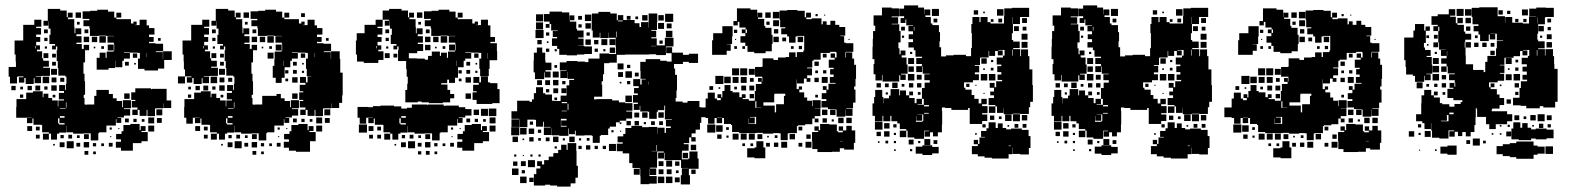

<svg xmlns="http://www.w3.org/2000/svg" viewBox="-20 -557 5831 711"><path d="M100 -101H80V-121H97V-122H80V-121H40V-161H41V-190H77V-214H102V-219H138V-197H141V-210H159V-194H173V-185H194V-163H196V-185H217V-189H198V-213H217V-220H199V-242H221V-224H224V-247H245H226V-273H222V-277H196V-305H194V-331H190V-371H192V-385H187V-374H173V-388H184V-394H163V-428H184H167V-451H160V-478H159V-462H141V-480H157V-524H203V-518H227V-493H231V-510H249V-492H232V-486H255V-457H256V-434H259V-452H281V-430H263V-423H282V-399H263V-394H283V-376H290V-391H310V-371H295V-326H289V-310V-284H293V-256H295V-206H290V-194H293V-170H299V-168H301V-170H329V-202H337V-224H383V-209H398V-193H412V-183H432V-160H435V-186H465V-156H439V-153H462V-129H439V-122H415V-120H429V-102H411V-116H409V-92H379H374V-67H347V-64H344V-37H316V-63H289V-62H251V-67H226V-90H225V-66H199V-62H161V-67H136V-94H133V-95H104V-118H100ZM382 -299H338V-343H349V-362H371V-343H375V-366H401V-370H403V-393H402V-399H378V-423H402V-424H373V-425H347V-424H313V-452H311V-460H289V-482H311V-487H286V-515H314V-517H340V-521H380V-514H403V-492H411V-510H429V-492H411V-486H435V-470V-486H465V-470H474V-477H486V-465H479V-464H497V-484H523V-463H532V-453H552V-429H532V-420H549V-402H532V-397H556V-395H584V-367H557V-364H583V-339H584V-367H616V-335H588V-303H565V-296H515V-302H491V-340H498V-361H490V-362H461V-364H439V-362H461V-340H439V-332H433V-308H407V-332H406V-305H382ZM280 -491H260V-511H280ZM43 -248H17V-273H12V-309H39V-329H38V-355H34V-407H66V-417V-465H107V-484H133V-458H114V-453H132V-429H114V-420H129V-402H114V-389H128V-373H117V-367H136V-341H140V-332H161V-310H140V-306H165V-276H136V-275H113V-273H132V-249H108V-268H105V-246H75V-268H70V-251H50V-271H67V-274H48V-273H43ZM275 -466H265V-476H275ZM307 -434H293V-448H307ZM157 -434H143V-448H157ZM372 -399H348V-423H372ZM340 -401H320V-421H340ZM310 -401H290V-421H310ZM156 -405H144V-417H156ZM575 -406H565V-416H575ZM401 -370H379V-392H401ZM112 -378V-387H110V-378ZM365 -376H355V-386H365ZM154 -377H146V-385H154ZM333 -378H327V-384H333ZM523 -346V-361H522V-346ZM159 -342H141V-360H159ZM488 -343H472V-359H488ZM187 -344H173V-358H187ZM457 -314H443V-328H457ZM187 -314H173V-328H187ZM483 -318H477V-324H483ZM191 -280H169V-302H191ZM162 -249H138V-273H162ZM189 -252H171V-270H189ZM218 -254H203V-269H218ZM190 -221H170V-241H190ZM129 -222H111V-240H129ZM38 -223H22V-239H38ZM98 -223H82V-239H98ZM156 -225H144V-237H156ZM65 -226H55V-236H65ZM490 -131H470V-151H489V-159H468V-183H481V-187H466V-215H481V-230H539V-227H543V-228H597V-185H614V-157H586V-174H585V-156H556V-155H554V-127H526V-150H523V-128H497V-150H490ZM460 -191H440V-211H460ZM66 -195H54V-207H66ZM185 -196H175V-206H185ZM226 -158V-178H224V-158ZM202 -155H223V-157H202ZM581 -130H559V-152H581ZM202 -121H219V-127H202ZM551 -100H529V-122H551ZM579 -102H561V-120H579ZM199 -100V-96H219V-101H200V-119H195V-100ZM457 -104H443V-118H457ZM486 -105H474V-117H486ZM515 -106H505V-116H515ZM472 1H428V-10H409V-32H428V-41H410V-61H430V-43V-71H437V-94H463V-75V-98H497V-75H501V-90H519V-72H504V-68H527V-34H504V-27H472ZM551 -70H529V-92H551ZM99 -72H81V-90H99ZM127 -74H113V-88H127ZM394 -77H386V-85H394ZM422 -79H418V-83H422ZM191 -40H169V-62H191ZM161 -40H139V-62H161ZM309 -42H291V-60H309ZM247 -44H233V-58H247ZM127 -44H113V-58H127ZM216 -45H204V-57H216ZM275 -46H265V-56H275ZM392 -49H388V-53H392ZM253 -8H227V-34H253ZM310 -11H290V-31H310ZM219 -12H201V-30H219ZM277 -14H263V-28H277ZM397 -14H383V-28H397ZM336 -15H324V-27H336ZM365 -16H355V-26H365ZM183 -18H177V-24H183ZM307 16H293V2H307ZM335 14H325V4H335Z M694 -99H670V-121H662V-161H663V-190H699V-214H724V-219H760V-197H763V-210H781V-194H795V-185H816V-163H818V-185H839V-189H820V-213H839V-220H821V-242H843V-224H846V-247H867H848V-273H844V-277H818V-305H816V-331H812V-371H814V-385H809V-374H795V-388H806V-394H785V-428H806H789V-451H782V-478H781V-462H763V-480H779V-524H825V-518H849V-493H853V-510H871V-492H854V-486H877V-457H878V-434H881V-452H903V-430H885V-423H904V-399H885V-394H905V-376H912V-391H932V-371H917V-326H911V-310V-284H915V-256H917V-206H912V-194H915V-170H921V-168H923V-170H951V-202H1004V-209H1020V-193H1034V-183H1054V-160H1057V-186H1087V-156H1061V-153H1084V-129H1061V-122H1037V-120H1051V-102H1033V-116H1031V-92H1001H996V-67H969V-64H966V-37H938V-63H911V-62H873V-67H848V-90H847V-66H821V-62H783V-67H758V-94H755V-95H726V-118H722V-101H702V-121H719V-122H702V-121H694ZM1023 -250H1001V-269H990V-313H996V-337H997V-366H1023V-370H1025V-393H1024V-399H1000V-423H1024V-424H995V-425H969V-424H935V-452H933V-460H911V-482H933V-487H908V-515H936V-517H962V-521H1002V-514H1025V-492H1033V-510H1051V-492H1033V-486H1057V-470V-486H1087V-470H1096V-477H1108V-465H1101V-464H1119V-484H1145V-463H1154V-453H1174V-429H1154V-420H1171V-402H1154V-397H1178V-395H1206V-367H1179V-364H1205V-339H1206V-367H1238V-339H1240V-309V-288H1249V-234V-204H1247V-176H1236V-157H1208V-174H1207V-156H1178V-155H1176V-127H1148V-150H1145V-128H1119V-150H1112V-131H1092V-151H1111V-159H1090V-183H1103V-187H1088V-215H1103V-219H1090V-243H1111V-250H1091V-272H1113V-252H1119V-274H1133V-275H1116V-302H1113V-340H1120V-361H1112V-362H1083V-364H1061V-362H1083V-340H1061V-332H1055V-308H1034V-269H1023ZM902 -491H882V-511H902ZM1109 -494H1095V-508H1109ZM692 -251H672V-271H689V-274H665V-300H661V-329H660V-355H656V-407H688V-417V-465H729V-484H755V-458H736V-453H754V-429H736V-420H751V-402H736V-389H750V-373H739V-367H758V-341H762V-332H783V-310H762V-306H787V-276H758V-275H735V-273H754V-249H730V-268H727V-246H697V-268H692ZM897 -466H887V-476H897ZM929 -434H915V-448H929ZM779 -434H765V-448H779ZM994 -399H970V-423H994ZM962 -401H942V-421H962ZM932 -401H912V-421H932ZM778 -405H766V-417H778ZM1197 -406H1187V-416H1197ZM1023 -370H1001V-392H1023ZM734 -378V-387H732V-378ZM987 -376H977V-386H987ZM776 -377H768V-385H776ZM955 -378H949V-384H955ZM993 -340H971V-362H993ZM1145 -346V-361H1144V-346ZM781 -342H763V-360H781ZM1110 -343H1094V-359H1110ZM809 -344H795V-358H809ZM1029 -313V-332H1028V-313ZM1079 -314H1065V-328H1079ZM809 -314H795V-328H809ZM1105 -318H1099V-324H1105ZM813 -280H791V-302H813ZM1079 -284H1065V-298H1079ZM1048 -285H1036V-297H1048ZM1106 -287H1098V-295H1106ZM665 -248H639V-274H665ZM784 -249H760V-273H784ZM1082 -251H1062V-271H1082ZM811 -252H793V-270H811ZM840 -254H825V-269H840ZM1047 -256H1037V-266H1047ZM812 -221H792V-241H812ZM751 -222H733V-240H751ZM720 -223H704V-239H720ZM778 -225H766V-237H778ZM687 -226H677V-236H687ZM1082 -191H1062V-211H1082ZM688 -195H676V-207H688ZM807 -196H797V-206H807ZM848 -158V-178H846V-158ZM824 -155H845V-157H824ZM1203 -130H1181V-152H1203ZM824 -121H841V-127H824ZM1173 -100H1151V-122H1173ZM1201 -102H1183V-120H1201ZM821 -100V-96H841V-101H822V-119H817V-100ZM1079 -104H1065V-118H1079ZM1108 -105H1096V-117H1108ZM1137 -106H1127V-116H1137ZM1128 5H1076V1H1050V-10H1031V-32H1050V-41H1032V-61H1052V-43V-71H1059V-94H1085V-75V-98H1119V-75H1123V-90H1141V-72H1126V-68H1149V-34H1128ZM1173 -70H1151V-92H1173ZM721 -72H703V-90H721ZM749 -74H735V-88H749ZM1016 -77H1008V-85H1016ZM1044 -79H1040V-83H1044ZM813 -40H791V-62H813ZM783 -40H761V-62H783ZM931 -42H913V-60H931ZM869 -44H855V-58H869ZM749 -44H735V-58H749ZM838 -45H826V-57H838ZM897 -46H887V-56H897ZM1014 -49H1010V-53H1014ZM875 -8H849V-34H875ZM932 -11H912V-31H932ZM841 -12H823V-30H841ZM899 -14H885V-28H899ZM1019 -14H1005V-28H1019ZM958 -15H946V-27H958ZM987 -16H977V-26H987ZM805 -18H799V-24H805ZM929 16H915V2H929ZM957 14H947V4H957Z M1527 -178H1481V-224H1488V-247H1509H1490V-273H1486V-301H1484V-331H1454V-371H1456V-385H1451V-374H1437V-388H1448V-394H1427V-428H1448H1431V-451H1424V-478H1423V-462H1405V-480H1421V-484H1397V-458H1378V-453H1396V-429H1378V-420H1393V-402H1378V-389H1392V-373H1381V-367H1400V-335H1381V-324H1327V-329H1302V-355H1298V-407H1301V-434H1330V-465H1371V-484H1397V-518H1421V-524H1467V-518H1491V-493H1495V-510H1513V-492H1496V-486H1519V-457H1520V-434H1523V-452H1545V-430H1527V-423H1546V-399H1527V-394H1547V-368H1525V-360H1494V-341H1524V-340H1553V-336H1565V-350H1579V-366H1609V-350H1613V-362H1635V-343H1639V-366H1665V-370H1667V-393H1666V-399H1642V-423H1666V-424H1637V-425H1611V-424H1577V-452H1575V-460H1553V-482H1575V-487H1550V-515H1578V-517H1604V-521H1644V-514H1667V-492H1675V-510H1693V-492H1675V-486H1699V-470V-486H1729V-470H1738V-477H1750V-465H1743V-464H1761V-484H1787V-463H1796V-433V-420H1813V-402H1796V-397H1820V-368H1821V-334H1793V-302H1790V-275H1758V-302H1755V-340H1762V-361H1754V-362H1725V-364H1703V-362H1725V-340H1703V-332H1697V-308H1676V-269H1665V-250H1643V-262H1636V-249H1614V-244H1637V-224H1647V-209H1662V-193H1647V-178H1620V-175H1568V-178H1541V-181H1527ZM1544 -491H1524V-511H1544ZM1539 -466H1529V-476H1539ZM1571 -434H1557V-448H1571ZM1421 -434H1407V-448H1421ZM1636 -399H1612V-423H1636ZM1604 -401H1584V-421H1604ZM1574 -401H1554V-421H1574ZM1420 -405H1408V-417H1420ZM1665 -370H1643V-392H1665ZM1574 -371H1554V-391H1574ZM1376 -378V-387H1374V-378ZM1629 -376H1619V-386H1629ZM1418 -377H1410V-385H1418ZM1597 -378H1591V-384H1597ZM1787 -340V-361H1786V-340ZM1423 -342H1405V-360H1423ZM1752 -343H1736V-359H1752ZM1451 -344H1437V-358H1451ZM1671 -313V-332H1670V-313ZM1721 -314H1707V-328H1721ZM1747 -318H1741V-324H1747ZM1721 -284H1707V-298H1721ZM1690 -285H1678V-297H1690ZM1748 -287H1740V-295H1748ZM1803 -172H1745V-187H1730V-215H1745V-219H1732V-243H1753V-250H1733V-272H1755V-252H1761V-274H1787V-252H1795V-249H1822V-227H1830V-175H1803ZM1724 -251H1704V-271H1724ZM1689 -256H1679V-266H1689ZM1724 -191H1704V-211H1724ZM1336 -99H1312V-121H1304V-161H1344V-160H1361V-164H1389V-166H1439V-163H1466V-155H1487V-158H1505V-170H1563V-168H1565V-170H1623V-165H1629V-166H1679V-160H1703V-153H1726V-129H1703V-122H1679V-120H1693V-102H1675V-116H1673V-92H1643H1638V-67H1611V-64H1608V-37H1580V-63H1553V-62H1515V-67H1490V-90H1489V-66H1463V-62H1425V-67H1400V-94H1397V-95H1368V-118H1364V-101H1344V-121H1361V-122H1344V-121H1336ZM1818 -127H1790V-155H1818ZM1787 -128H1761V-154H1787ZM1754 -131H1734V-151H1754ZM1466 -121H1483V-127H1466ZM1815 -100H1793V-122H1815ZM1463 -100V-96H1483V-101H1464V-119H1459V-100ZM1721 -104H1707V-118H1721ZM1750 -105H1738V-117H1750ZM1779 -106H1769V-116H1779ZM1736 1H1692V-10H1673V-32H1692V-41H1674V-61H1694V-43V-71H1701V-94H1727V-75V-98H1761V-75H1765V-90H1783V-72H1768V-68H1791V-34H1768V-27H1736ZM1339 -66H1309V-96H1339ZM1815 -70H1793V-92H1815ZM1363 -72H1345V-90H1363ZM1391 -74H1377V-88H1391ZM1658 -77H1650V-85H1658ZM1686 -79H1682V-83H1686ZM1455 -40H1433V-62H1455ZM1425 -40H1403V-62H1425ZM1573 -42H1555V-60H1573ZM1511 -44H1497V-58H1511ZM1391 -44H1377V-58H1391ZM1361 -44H1347V-58H1361ZM1480 -45H1468V-57H1480ZM1539 -46H1529V-56H1539ZM1656 -49H1652V-53H1656ZM1517 -8H1491V-34H1517ZM1574 -11H1554V-31H1574ZM1483 -12H1465V-30H1483ZM1541 -14H1527V-28H1541ZM1661 -14H1647V-28H1661ZM1600 -15H1588V-27H1600ZM1629 -16H1619V-26H1629ZM1447 -18H1441V-24H1447ZM1571 16H1557V2H1571ZM1540 15H1528V3H1540ZM1599 14H1589V4H1599Z M2117 -352H2079V-354H2051V-376H2043V-387H2024V-415H2043V-420H2027V-442H2045V-444H2021V-468H2015V-454H2001V-468H2015V-477H1994V-505H2015V-514H2061V-511H2088V-483H2089V-500H2107V-482H2090V-477H2114V-450H2117V-444H2141V-418H2121V-414H2141V-388H2121V-387H2144V-385H2172V-357H2144V-355H2117ZM1902 -87H1874V-115H1902V-117H1874V-145H1895V-184H1941V-180H1950V-189H1957V-212H1965V-234H1991V-212H1999V-207H2024V-184H2031V-183H2056V-203H2078V-241H2088V-261H2106V-265H2082V-291H2081V-268H2055V-294H2078V-296H2053V-326H2078V-331H2118V-329H2146V-327H2159V-340H2200V-359H2236V-357H2261V-383H2260V-417H2234V-436H2233V-416H2203V-436H2201V-418H2175V-444H2193H2171V-478H2172V-507H2196V-513H2240V-507H2264V-482H2268V-501H2288V-483H2330V-471H2348V-457H2354V-475H2382V-455H2383V-475H2382V-507H2414V-475H2413V-446H2392V-443H2410V-419H2392V-415H2412V-389H2442V-417H2474V-385H2446V-353H2410V-356H2384V-355H2352H2324H2295V-354H2264V-325H2236V-323H2217V-282H2213V-256H2208V-243H2210V-199H2180V-189H2189V-190H2247V-185H2272V-178H2295V-175H2322V-147H2299V-144H2321V-118H2299V-110H2275V-104H2261V-88H2238V-81H2232V-57H2205V-54H2201V-28H2175V-54H2171V-56H2144V-55H2112V-73H2109V-60H2087V-81H2085V-54H2051V-56H2023V-82H2022V-57H1994V-85H2019V-87H1994V-106H1991V-88H1965V-113H1960V-114H1933V-86H1903V-115H1902ZM2473 -476H2443V-506H2473ZM1991 -478H1965V-504H1991ZM2170 -479H2146V-503H2170ZM2438 -481H2418V-501H2438ZM2378 -481H2358V-501H2378ZM2135 -484H2121V-498H2135ZM2315 -484H2301V-498H2315ZM2343 -486H2333V-496H2343ZM2269 -478H2286V-481H2269ZM1991 -448H1965V-474H1991ZM2439 -450H2417V-472H2439ZM2168 -451H2148V-471H2168ZM2467 -452H2449V-470H2467ZM2134 -455H2122V-467H2134ZM1993 -416H1963V-446H1993ZM2470 -419H2446V-443H2470ZM2264 -419V-440H2262V-419ZM2014 -425H2002V-437H2014ZM2164 -425H2152V-437H2164ZM2259 -390H2237V-412H2259ZM2229 -390H2207V-412H2229ZM2168 -391H2148V-411H2168ZM1986 -393H1970V-409H1986ZM2196 -393H2180V-409H2196ZM2434 -395H2422V-407H2434ZM2011 -398H2005V-404H2011ZM2391 -386H2410V-387H2391ZM2349 90H2327V68H2349V65H2322V47H2310V11H2286V3H2264V-25H2286V-30H2267V-52H2288V-61H2296V-83H2318V-91H2358V-86H2382V-87H2414V-62H2415V-84H2441V-65H2446V-83H2464V-89H2446V-113H2468V-115H2442V-147H2443V-166H2440V-149H2416V-165V-143H2412V-117H2384V-143H2380V-144H2351V-165H2349V-150H2327V-172H2342V-177H2324V-205H2342V-211H2328V-231H2345V-238H2325V-264H2351V-244H2356V-263H2371V-265H2352V-294H2351V-328H2371V-338H2425V-332H2449V-329H2467V-360H2447V-382H2469V-362H2509V-354H2531V-328H2509V-320H2476V-303H2480V-280H2487V-222H2485V-194H2482V-181H2508V-177H2526V-183H2570V-160H2577V-102H2572V-77H2556V-63H2541V-49H2556V-33H2540V-48H2532V-27H2512V-23H2530V1H2506V-17V7H2505V33H2529V30H2533V4H2563V30H2567V68H2531V92H2535V126H2501V92H2505V66H2529V65H2502V36H2475H2441V9H2439V30H2417V8H2438V4H2414V35H2413V64H2387V67H2410V91H2386V68H2385V95H2412V123H2384V125H2352V96H2351V68H2349ZM1995 -264H1961V-289H1956V-333H1957V-362H1968V-381H1988V-362H1999V-333H2000V-325H2022V-297H2000V-292H2019V-270H1997V-289H1995ZM2258 -361H2238V-381H2258ZM2194 -365H2182V-377H2194ZM2014 -365H2002V-377H2014ZM2222 -367H2214V-375H2222ZM2042 -367H2034V-375H2042ZM2565 -324H2531V-358H2565ZM2289 -300H2267V-322H2289ZM2314 -305H2302V-317H2314ZM2043 -306H2033V-316H2043ZM2320 -269H2296V-293H2320ZM2049 -270H2027V-292H2049ZM2287 -272H2269V-290H2287ZM2345 -274H2331V-288H2345ZM2048 -241H2028V-261H2048ZM2017 -242H1999V-260H2017ZM1987 -242H1969V-260H1987ZM2314 -245H2302V-257H2314ZM2074 -245H2062V-257H2074ZM2381 -244V-254H2380V-244ZM2281 -248H2275V-254H2281ZM2077 -212H2059V-230H2077ZM2047 -212H2029V-230H2047ZM2014 -215H2002V-227H2014ZM2320 -179H2296V-203H2320ZM2043 -186H2033V-196H2043ZM2060 -175H2080V-179H2060ZM2085 -150V-173H2082V-150ZM2060 -145H2079V-147H2060ZM2438 -121H2418V-141H2438ZM2378 -121H2358V-141H2378ZM2347 -122H2329V-140H2347ZM2057 -88H2078V-117H2057ZM2078 -91H2058V-111H2078ZM2346 -93H2330V-109H2346ZM2316 -93H2300V-109H2316ZM2405 -94H2391V-108H2405ZM2435 -94H2421V-108H2435ZM1954 -95H1942V-107H1954ZM2372 -97H2364V-105H2372ZM2281 -98H2275V-104H2281ZM1903 -56H1873V-86H1903ZM1930 -59H1906V-83H1930ZM1958 -61H1938V-81H1958ZM1984 -65H1972V-77H1984ZM2252 -67H2244V-75H2252ZM2280 -69H2276V-73H2280ZM2108 -31H2088V-51H2108ZM2048 -31H2028V-51H2048ZM1898 -31H1878V-51H1898ZM1956 -33H1940V-49H1956ZM2015 -34H2001V-48H2015ZM2163 -36H2153V-46H2163ZM1983 -36H1973V-46H1983ZM2132 -37H2124V-45H2132ZM2072 -37H2064V-45H2072ZM1921 -38H1915V-44H1921ZM1999 130H1957V88H1966V67H1981V58H1969V40H1987V52H1995V36H2012V23H2029V10H2047V-2H2058V-21H2078V-2H2082V-27H2114V2H2115V36V57H2120V101H2111V122H2093V134H2043V130H2017V127H1999ZM2393 -24H2407H2393ZM2261 2H2235V-24H2261ZM2558 -1H2538V-21H2558ZM2411 2H2393V3H2413V-20H2411ZM2166 -3H2150V-19H2166ZM2194 -5H2182V-17H2194ZM2224 -5H2212V-17H2224ZM2134 -5H2122V-17H2134ZM2042 -7H2034V-15H2042ZM2528 29H2508V9H2528ZM1952 23H1944V15H1952ZM1982 23H1974V15H1982ZM1892 23H1884V15H1892ZM1920 21H1916V17H1920ZM1961 62H1935V36H1961ZM2469 60H2447V38H2469ZM1927 58H1909V40H1927ZM2437 58H2419V40H2437ZM1896 57H1880V41H1896ZM2496 57H2480V41H2496ZM1900 91H1876V67H1900ZM2467 88H2449V70H2467ZM2437 88H2419V70H2437ZM2556 87H2540V71H2556ZM1924 85H1912V73H1924ZM2493 84H2483V74H2493ZM2440 121H2416V97H2440ZM1930 121H1906V97H1930ZM2470 121H2446V97H2470ZM2497 118H2479V100H2497ZM1956 117H1940V101H1956Z M2815 -360H2773V-365H2748V-387H2740V-399H2722V-423H2740V-434H2727V-448H2741V-455H2718V-476H2712V-463H2696V-479H2709V-526H2759V-521H2784V-494H2785V-510H2803V-492H2787V-487H2810V-461H2814V-454H2837V-428H2817H2841V-394H2838V-367H2815ZM2626 -99H2602V-120H2593V-123H2566V-159H2593V-162V-192H2601V-214H2627V-192H2635V-186H2649V-194H2637V-208H2651V-196H2655V-220H2693V-215H2718V-197H2727V-208H2741V-194H2730V-190H2753V-184H2775V-220H2779V-246H2800V-254H2787V-268H2801V-255H2803V-273H2776V-309H2803V-312H2804V-341H2844V-335H2861V-344H2889V-346H2902V-363H2926V-346H2931V-364H2955V-370H2958V-395V-424H2933V-422H2926V-399H2902V-422H2895V-430H2873V-452H2888V-456H2869V-484H2867V-518H2895V-520H2933V-517H2960V-493H2965V-510H2983V-492H2966V-486H2986V-489H3022V-467H3027V-478H3041V-465H3055V-480H3073V-465H3088V-457H3110V-425H3092V-423H3106V-399H3092H3112V-397H3140V-365H3112V-363H3110V-344H3112V-363H3136V-340H3143V-317H3150V-265H3148V-237H3143V-225H3148V-177H3139V-156H3114V-154H3137V-128H3111V-151H3110V-125H3078V-151H3074V-131H3054V-151H3074V-153H3046V-159H3022V-183H3040V-190H3023V-212H3040V-224H3027V-238H3041V-225H3048V-247H3074V-250H3053V-272H3067V-281H3054V-301H3067V-306H3049V-336H3071V-343H3056V-359H3072V-344H3078V-363H3076V-365H3054V-361H3019V-336H2993V-332H2988V-307H2969V-304H2987V-278H2969V-268H2981V-254H2967V-266H2957V-248H2931V-263H2930V-245V-227H2938V-237H2950V-225H2940V-215H2958V-196H2969V-184H2987V-164H2989V-186H3019V-156H2997V-155H3018V-127H2997V-118H3011V-104H2997V-118H2988V-97H2962V-93H2935V-90H2931V-64H2902V-63H2897V-38H2871V-63H2866V-64H2843V-62H2805V-65H2781V-64H2751H2717V-93V-68H2691V-94H2716H2687V-116V-98H2661V-120H2654V-101H2634V-120H2626ZM2866 -489H2842V-513H2866ZM2834 -491H2814V-511H2834ZM3008 -497H3000V-505H3008ZM3036 -499H3032V-503H3036ZM2865 -460H2843V-482H2865ZM2830 -465H2818V-477H2830ZM2671 -354H2617V-408H2621V-434H2655V-460H2693V-422H2691V-394H2671V-393H2686V-369H2671ZM2862 -433H2846V-449H2862ZM2746 -435V-448H2741V-435ZM2710 -435H2698V-447H2710ZM2864 -401H2844V-421H2864ZM2954 -401H2934V-421H2954ZM2891 -404H2877V-418H2891ZM3126 -409H3122V-413H3126ZM2706 -409H2702V-413H2706ZM2950 -375H2938V-387H2950ZM2739 -376H2729V-386H2739ZM2709 -376H2699V-386H2709ZM2919 -376H2909V-386H2919ZM3041 -344H3027V-358H3041ZM3012 -313H2996V-329H3012ZM2717 -278H2691V-304H2717ZM2747 -278H2721V-304H2747ZM2775 -280H2753V-302H2775ZM3040 -285H3028V-297H3040ZM3009 -286H2999V-296H3009ZM2659 -246H2629V-276H2659ZM2686 -249H2662V-273H2686ZM3045 -250H3023V-272H3045ZM2715 -250H2693V-272H2715ZM2745 -250H2723V-272H2745ZM3012 -253H2996V-269H3012ZM2771 -254H2757V-268H2771ZM3075 -251V-264V-251ZM2685 -220H2663V-242H2685ZM2773 -222H2755V-240H2773ZM2743 -222H2725V-240H2743ZM2621 -224H2607V-238H2621ZM2709 -226H2699V-236H2709ZM2647 -228H2641V-234H2647ZM2847 -178H2807V-166H2849V-141H2854V-171H2883V-202H2888V-210H2863H2848V-207H2847ZM2772 -193H2756V-209H2772ZM3009 -196H2999V-206H3009ZM2781 -158V-182H2777V-158ZM2781 -157H2799V-158H2781ZM3044 -131H3024V-151H3044ZM2781 -125H2796H2781ZM2775 -100H2753V-118H2752V-98H2780V-124H2757V-122H2775ZM2635 -121H2653V-122H2635ZM3134 -101H3114V-121H3134ZM3104 -101H3084V-121H3104ZM3042 -103H3026V-119H3042ZM3068 -107H3060V-115H3068ZM3061 6H3007V-5H2988V-34H2987V-68H3010V-73H2996V-89H3012V-75H3017V-98H3051V-96H3079V-71H3084V-67H3101V-73H3086V-89H3102V-74H3114V-91H3134V-74H3147V-28H3142V-3H3106V-8H3090V5H3061ZM2781 -97H2796H2781ZM2629 -66H2599V-96H2629ZM2656 -69H2632V-93H2656ZM2951 -74H2937V-88H2951ZM2679 -76H2669V-86H2679ZM2745 -40H2723V-62H2745ZM2715 -40H2693V-62H2715ZM2775 -40H2753V-62H2775ZM2924 -41H2904V-61H2924ZM2803 -42H2785V-60H2803ZM2652 -43H2636V-59H2652ZM2982 -43H2966V-59H2982ZM2859 -46H2849V-56H2859ZM2678 -47H2670V-55H2678ZM2827 -48H2821V-54H2827ZM3090 -34H3101V-35H3090ZM2814 29H2774V26H2747V-8H2774V-11H2781V-34H2807V-11H2814ZM2895 -10H2873V-32H2895ZM2985 -10H2963V-32H2985ZM2862 -13H2846V-29H2862ZM2951 -14H2937V-28H2951ZM2831 -14H2817V-28H2831ZM2769 -16H2759V-26H2769ZM2739 -16H2729V-26H2739Z M3248 -107H3220V-128H3211V-174H3217V-198H3221V-224H3247V-198H3251V-174H3252V-193H3272V-203H3278V-227H3310V-204H3313V-222H3335V-204H3347V-218H3361V-204H3347V-194H3367V-175H3374V-191H3394V-171H3378V-169H3401V-191H3394V-231H3420H3404V-251H3423V-260H3403V-282H3423V-284H3397V-311H3395V-290H3373V-312H3394V-320H3373V-342H3394V-347H3370V-371H3364V-381H3344V-401H3361V-412H3345V-430H3361V-441H3344V-461H3361V-463H3336V-485H3333V-472H3315V-490H3328V-497H3310V-525H3328V-537H3380V-529H3402V-504H3403V-522H3425V-500H3407V-494H3427V-470H3433V-464H3457V-438H3461V-404H3459V-382H3465V-352V-348H3483V-352H3511V-354H3557V-349H3576V-379H3579V-406V-434H3577V-468H3581V-494H3607V-475H3611V-494H3637V-475H3648V-470H3673H3698V-497H3699V-526H3727V-528H3757H3791V-494H3757V-468H3731V-434H3727V-409H3732V-375H3758V-349H3761V-374H3787V-349H3792V-313V-300H3803V-242H3802H3805V-180H3795V-160H3790V-135H3758V-136H3731V-134H3697V-156H3696V-139H3672V-163H3689H3666V-168H3641V-194H3661V-232H3645V-250H3663V-234H3669V-256H3691V-261H3674V-281H3688V-290H3673V-312H3688V-318H3671V-344H3694V-351H3700V-372H3677V-370H3693V-352H3675V-368H3665V-350H3643V-368H3641V-344H3612V-343H3609V-316H3590V-313H3606V-289H3590V-282H3605V-260H3583V-252H3550V-232H3555V-225H3578V-205H3588V-191H3604V-174H3614V-191H3634V-171H3617V-164H3637V-138H3617V-133H3636V-109H3617V-98H3571V-128V-157H3565V-150H3503V-157H3480V-159H3468V-146H3469V-96H3468V-67H3453V-52H3435V-67H3424V-51H3404V-71H3420V-73H3402V-43H3366V-48H3341V-73H3336V-79H3312V-100H3303V-108H3281V-128H3277V-108H3251V-128H3248ZM3246 -259H3222V-282H3215V-320H3218V-338H3211V-384H3212V-413H3213V-442H3221V-462H3215V-500H3246V-529H3282V-526H3309V-496H3282V-493H3306V-469H3282V-467H3310V-442H3315V-400H3307V-378H3291H3311V-356H3315V-370H3333V-352H3319V-344H3337V-318H3319H3341V-284H3317V-281H3334V-261H3314V-278H3310V-255H3278H3248V-279H3246ZM3457 -498H3431V-524H3457ZM3696 -499H3672V-523H3696ZM3602 -503H3586V-519H3602ZM3627 -508H3621V-514H3627ZM3731 -468V-494H3730V-468ZM3783 -472H3765V-490H3783ZM3451 -474H3437V-488H3451ZM3691 -474H3677V-488H3691ZM3659 -476H3649V-486H3659ZM3753 -442H3735V-460H3753ZM3366 -444V-458H3364V-444ZM3331 -444H3317V-458H3331ZM3781 -444H3767V-458H3781ZM3785 -410H3763V-432H3785ZM3328 -417H3320V-425H3328ZM3756 -379H3732V-403H3756ZM3785 -380H3763V-402H3785ZM3730 -351V-373H3728V-351ZM3358 -357H3350V-365H3358ZM3365 -320H3343V-342H3365ZM3634 -321H3614V-341H3634ZM3658 -327H3650V-335H3658ZM3364 -291H3344V-311H3364ZM3659 -296H3649V-306H3659ZM3627 -298H3621V-304H3627ZM3636 -259H3612V-283H3636ZM3666 -259H3642V-283H3666ZM3366 -259H3342V-283H3366ZM3393 -262H3375V-280H3393ZM3304 -231H3284V-251H3304ZM3392 -233H3376V-249H3392ZM3362 -233H3346V-249H3362ZM3242 -233H3226V-249H3242ZM3271 -234H3257V-248H3271ZM3570 -235H3558V-247H3570ZM3329 -236H3319V-246H3329ZM3596 -239H3592V-243H3596ZM3661 -204H3647V-218H3661ZM3389 -206H3379V-216H3389ZM3268 -207H3260V-215H3268ZM3626 -209H3622V-213H3626ZM3402 -163H3420V-168H3402V-136H3419V-139H3402ZM3666 -139H3642V-163H3666ZM3757 -108H3731V-134H3757ZM3395 -110H3373V-127H3372V-106H3396V-109H3399V-133H3378V-132H3395ZM3726 -109H3702V-133H3726ZM3784 -111H3764V-131H3784ZM3662 -113H3646V-129H3662ZM3689 -116H3679V-126H3689ZM3248 -77H3220V-105H3248ZM3715 30H3653V27H3626V22H3601V14H3579V-16H3601V-23H3586V-39H3602V-24H3607V-48H3627V-50H3613V-72H3633V-82H3641V-104H3667V-83H3675V-100H3693V-83H3706V-78H3724V-81H3764V-76H3789V-53H3796V-9H3790V15H3758V13H3730V-10H3729V14H3715ZM3274 -81H3254V-101H3274ZM3751 -84H3737V-98H3751ZM3781 -84H3767V-98H3781ZM3300 -85H3288V-97H3300ZM3630 -85H3618V-97H3630ZM3717 -88H3711V-94H3717ZM3336 -49H3312V-73H3336ZM3274 -51H3254V-71H3274ZM3242 -53H3226V-69H3242ZM3298 -57H3290V-65H3298ZM3597 -58H3591V-64H3597ZM3425 -20H3403V-42H3425ZM3363 -22H3345V-40H3363ZM3451 -24H3437V-38H3451ZM3269 -26H3259V-36H3269ZM3298 -27H3290V-35H3298ZM3388 -27H3380V-35H3388ZM3237 -28H3231V-34H3237ZM3432 17H3396V12H3371V-14H3396V-19H3432ZM3715 -16H3723V-18H3715ZM3456 11H3432V-13H3456ZM3358 3H3350V-5H3358ZM3297 2H3291V-4H3297Z M3911 -107H3883V-128H3874V-174H3880V-198H3884V-224H3910V-198H3914V-174H3915V-193H3935V-203H3941V-227H3973V-204H3976V-222H3998V-204H4010V-218H4024V-204H4010V-194H4030V-175H4037V-191H4057V-171H4041V-169H4064V-191H4057V-231H4083H4067V-251H4086V-260H4066V-282H4086V-284H4060V-311H4058V-290H4036V-312H4057V-320H4036V-342H4057V-347H4033V-371H4027V-381H4007V-401H4024V-412H4008V-430H4024V-441H4007V-461H4024V-463H3999V-485H3996V-472H3978V-490H3991V-497H3973V-525H3991V-537H4043V-529H4065V-504H4066V-522H4088V-500H4070V-494H4090V-470H4096V-464H4120V-438H4124V-404H4122V-382H4128V-352V-348H4146V-352H4174V-354H4220V-349H4239V-379H4242V-406V-434H4240V-468H4244V-494H4270V-475H4274V-494H4300V-475H4311V-470H4336H4361V-497H4362V-526H4390V-528H4420H4454V-494H4420V-468H4394V-434H4390V-409H4395V-375H4421V-349H4424V-374H4450V-349H4455V-313V-300H4466V-242H4465H4468V-180H4458V-160H4453V-135H4421V-136H4394V-134H4360V-156H4359V-139H4335V-163H4352H4329V-168H4304V-194H4324V-232H4308V-250H4326V-234H4332V-256H4354V-261H4337V-281H4351V-290H4336V-312H4351V-318H4334V-344H4357V-351H4363V-372H4340V-370H4356V-352H4338V-368H4328V-350H4306V-368H4304V-344H4275V-343H4272V-316H4253V-313H4269V-289H4253V-282H4268V-260H4246V-252H4213V-232H4218V-225H4241V-205H4251V-191H4267V-174H4277V-191H4297V-171H4280V-164H4300V-138H4280V-133H4299V-109H4280V-98H4234V-128V-157H4228V-150H4166V-157H4143V-159H4131V-146H4132V-96H4131V-67H4116V-52H4098V-67H4087V-51H4067V-71H4083V-73H4065V-43H4029V-48H4004V-73H3999V-79H3975V-100H3966V-108H3944V-128H3940V-108H3914V-128H3911ZM3909 -259H3885V-282H3878V-320H3881V-338H3874V-384H3875V-413H3876V-442H3884V-462H3878V-500H3909V-529H3945V-526H3972V-496H3945V-493H3969V-469H3945V-467H3973V-442H3978V-400H3970V-378H3954H3974V-356H3978V-370H3996V-352H3982V-344H4000V-318H3982H4004V-284H3980V-281H3997V-261H3977V-278H3973V-255H3941H3911V-279H3909ZM4120 -498H4094V-524H4120ZM4359 -499H4335V-523H4359ZM4265 -503H4249V-519H4265ZM4290 -508H4284V-514H4290ZM4394 -468V-494H4393V-468ZM4446 -472H4428V-490H4446ZM4114 -474H4100V-488H4114ZM4354 -474H4340V-488H4354ZM4322 -476H4312V-486H4322ZM4416 -442H4398V-460H4416ZM4029 -444V-458H4027V-444ZM3994 -444H3980V-458H3994ZM4444 -444H4430V-458H4444ZM4448 -410H4426V-432H4448ZM3991 -417H3983V-425H3991ZM4419 -379H4395V-403H4419ZM4448 -380H4426V-402H4448ZM4393 -351V-373H4391V-351ZM4021 -357H4013V-365H4021ZM4028 -320H4006V-342H4028ZM4297 -321H4277V-341H4297ZM4321 -327H4313V-335H4321ZM4027 -291H4007V-311H4027ZM4322 -296H4312V-306H4322ZM4290 -298H4284V-304H4290ZM4299 -259H4275V-283H4299ZM4329 -259H4305V-283H4329ZM4029 -259H4005V-283H4029ZM4056 -262H4038V-280H4056ZM3967 -231H3947V-251H3967ZM4055 -233H4039V-249H4055ZM4025 -233H4009V-249H4025ZM3905 -233H3889V-249H3905ZM3934 -234H3920V-248H3934ZM4233 -235H4221V-247H4233ZM3992 -236H3982V-246H3992ZM4259 -239H4255V-243H4259ZM4324 -204H4310V-218H4324ZM4052 -206H4042V-216H4052ZM3931 -207H3923V-215H3931ZM4289 -209H4285V-213H4289ZM4065 -163H4083V-168H4065V-136H4082V-139H4065ZM4329 -139H4305V-163H4329ZM4420 -108H4394V-134H4420ZM4058 -110H4036V-127H4035V-106H4059V-109H4062V-133H4041V-132H4058ZM4389 -109H4365V-133H4389ZM4447 -111H4427V-131H4447ZM4325 -113H4309V-129H4325ZM4352 -116H4342V-126H4352ZM3911 -77H3883V-105H3911ZM4378 30H4316V27H4289V22H4264V14H4242V-16H4264V-23H4249V-39H4265V-24H4270V-48H4290V-50H4276V-72H4296V-82H4304V-104H4330V-83H4338V-100H4356V-83H4369V-78H4387V-81H4427V-76H4452V-53H4459V-9H4453V15H4421V13H4393V-10H4392V14H4378ZM3937 -81H3917V-101H3937ZM4414 -84H4400V-98H4414ZM4444 -84H4430V-98H4444ZM3963 -85H3951V-97H3963ZM4293 -85H4281V-97H4293ZM4380 -88H4374V-94H4380ZM3999 -49H3975V-73H3999ZM3937 -51H3917V-71H3937ZM3905 -53H3889V-69H3905ZM3961 -57H3953V-65H3961ZM4260 -58H4254V-64H4260ZM4088 -20H4066V-42H4088ZM4026 -22H4008V-40H4026ZM4114 -24H4100V-38H4114ZM3932 -26H3922V-36H3932ZM3961 -27H3953V-35H3961ZM4051 -27H4043V-35H4051ZM3900 -28H3894V-34H3900ZM4095 17H4059V12H4034V-14H4059V-19H4095ZM4378 -16H4386V-18H4378ZM4119 11H4095V-13H4119ZM4021 3H4013V-5H4021ZM3960 2H3954V-4H3960Z M4763 -360H4721V-365H4696V-387H4688V-399H4670V-423H4688V-434H4675V-448H4689V-455H4666V-476H4660V-463H4644V-479H4657V-526H4707V-521H4732V-494H4733V-510H4751V-492H4735V-487H4758V-461H4762V-454H4785V-428H4765H4789V-394H4786V-367H4763ZM4574 -99H4550V-120H4541V-123H4514V-159H4541V-162V-192H4549V-214H4575V-192H4583V-186H4597V-194H4585V-208H4599V-196H4603V-220H4641V-215H4666V-197H4675V-208H4689V-194H4678V-190H4701V-184H4723V-220H4727V-246H4748V-254H4735V-268H4749V-255H4751V-273H4724V-309H4751V-312H4752V-341H4792V-335H4809V-344H4837V-346H4850V-363H4874V-346H4879V-364H4903V-370H4906V-395V-424H4881V-422H4874V-399H4850V-422H4843V-430H4821V-452H4836V-456H4817V-484H4815V-518H4843V-520H4881V-517H4908V-493H4913V-510H4931V-492H4914V-486H4934V-489H4970V-467H4975V-478H4989V-465H5003V-480H5021V-465H5036V-457H5058V-425H5040V-423H5054V-399H5040H5060V-397H5088V-365H5060V-363H5058V-344H5060V-363H5084V-340H5091V-317H5098V-265H5096V-237H5091V-225H5096V-177H5087V-156H5062V-154H5085V-128H5059V-151H5058V-125H5026V-151H5022V-131H5002V-151H5022V-153H4994V-159H4970V-183H4988V-190H4971V-212H4988V-224H4975V-238H4989V-225H4996V-247H5022V-250H5001V-272H5015V-281H5002V-301H5015V-306H4997V-336H5019V-343H5004V-359H5020V-344H5026V-363H5024V-365H5002V-361H4967V-336H4941V-332H4936V-307H4917V-304H4935V-278H4917V-268H4929V-254H4915V-266H4905V-248H4879V-263H4878V-245V-227H4886V-237H4898V-225H4888V-215H4906V-196H4917V-184H4935V-164H4937V-186H4967V-156H4945V-155H4966V-127H4945V-118H4959V-104H4945V-118H4936V-97H4910V-93H4883V-90H4879V-64H4850V-63H4845V-38H4819V-63H4814V-64H4791V-62H4753V-65H4729V-64H4699H4665V-93V-68H4639V-94H4664H4635V-116V-98H4609V-120H4602V-101H4582V-120H4574ZM4814 -489H4790V-513H4814ZM4782 -491H4762V-511H4782ZM4956 -497H4948V-505H4956ZM4984 -499H4980V-503H4984ZM4813 -460H4791V-482H4813ZM4778 -465H4766V-477H4778ZM4619 -354H4565V-408H4569V-434H4603V-460H4641V-422H4639V-394H4619V-393H4634V-369H4619ZM4810 -433H4794V-449H4810ZM4694 -435V-448H4689V-435ZM4658 -435H4646V-447H4658ZM4812 -401H4792V-421H4812ZM4902 -401H4882V-421H4902ZM4839 -404H4825V-418H4839ZM5074 -409H5070V-413H5074ZM4654 -409H4650V-413H4654ZM4898 -375H4886V-387H4898ZM4687 -376H4677V-386H4687ZM4657 -376H4647V-386H4657ZM4867 -376H4857V-386H4867ZM4989 -344H4975V-358H4989ZM4960 -313H4944V-329H4960ZM4665 -278H4639V-304H4665ZM4695 -278H4669V-304H4695ZM4723 -280H4701V-302H4723ZM4988 -285H4976V-297H4988ZM4957 -286H4947V-296H4957ZM4607 -246H4577V-276H4607ZM4634 -249H4610V-273H4634ZM4993 -250H4971V-272H4993ZM4663 -250H4641V-272H4663ZM4693 -250H4671V-272H4693ZM4960 -253H4944V-269H4960ZM4719 -254H4705V-268H4719ZM5023 -251V-264V-251ZM4633 -220H4611V-242H4633ZM4721 -222H4703V-240H4721ZM4691 -222H4673V-240H4691ZM4569 -224H4555V-238H4569ZM4657 -226H4647V-236H4657ZM4595 -228H4589V-234H4595ZM4795 -178H4755V-166H4797V-141H4802V-171H4831V-202H4836V-210H4811H4796V-207H4795ZM4720 -193H4704V-209H4720ZM4957 -196H4947V-206H4957ZM4729 -158V-182H4725V-158ZM4729 -157H4747V-158H4729ZM4992 -131H4972V-151H4992ZM4729 -125H4744H4729ZM4723 -100H4701V-118H4700V-98H4728V-124H4705V-122H4723ZM4583 -121H4601V-122H4583ZM5082 -101H5062V-121H5082ZM5052 -101H5032V-121H5052ZM4990 -103H4974V-119H4990ZM5016 -107H5008V-115H5016ZM5009 6H4955V-5H4936V-34H4935V-68H4958V-73H4944V-89H4960V-75H4965V-98H4999V-96H5027V-71H5032V-67H5049V-73H5034V-89H5050V-74H5062V-91H5082V-74H5095V-28H5090V-3H5054V-8H5038V5H5009ZM4729 -97H4744H4729ZM4577 -66H4547V-96H4577ZM4604 -69H4580V-93H4604ZM4899 -74H4885V-88H4899ZM4627 -76H4617V-86H4627ZM4693 -40H4671V-62H4693ZM4663 -40H4641V-62H4663ZM4723 -40H4701V-62H4723ZM4872 -41H4852V-61H4872ZM4751 -42H4733V-60H4751ZM4600 -43H4584V-59H4600ZM4930 -43H4914V-59H4930ZM4807 -46H4797V-56H4807ZM4626 -47H4618V-55H4626ZM4775 -48H4769V-54H4775ZM5038 -34H5049V-35H5038ZM4762 29H4722V26H4695V-8H4722V-11H4729V-34H4755V-11H4762ZM4843 -10H4821V-32H4843ZM4933 -10H4911V-32H4933ZM4810 -13H4794V-29H4810ZM4899 -14H4885V-28H4899ZM4779 -14H4765V-28H4779ZM4717 -16H4707V-26H4717ZM4687 -16H4677V-26H4687Z M5279 -79H5255V-101H5247V-108H5224V-134H5243V-175H5244V-204H5254V-224H5280V-204H5290V-196H5312V-175H5321V-171H5347V-162H5366V-172H5389V-179H5395V-186H5362V-194H5340V-228H5362V-232H5348V-250H5366V-236H5369V-251H5367V-260H5346V-282H5367V-285H5341V-311H5337V-350H5316V-372H5334V-373H5309V-400H5306V-382H5288V-400H5306V-442H5288V-460H5304V-465H5281V-497H5304V-504H5345V-523H5369V-499H5350V-495H5371V-471H5377V-465H5401V-440H5406V-432H5428V-410H5406V-402H5404V-381H5407V-401H5427V-381H5407V-352H5408V-319H5435V-298H5474V-290H5480V-328H5488V-350H5520V-378H5523V-405H5546V-407H5523V-432H5499V-431H5517V-411H5497V-429H5493V-405H5461V-429H5455V-441H5437V-461H5455V-467H5433V-494H5430V-528H5458V-530H5488H5526V-497H5553V-473H5554V-494H5580V-473H5589H5619V-470H5642V-496H5669V-497H5643V-525H5669V-529H5705V-528H5734V-494H5705V-493H5701V-467H5676V-432H5673V-410H5676V-404H5700V-378H5676V-375H5701V-351H5703V-375H5731V-349H5735V-320H5736V-302H5748V-242V-180H5739V-159H5695V-164H5682V-156H5632V-165H5611V-191V-167H5583V-195H5607V-231H5612V-256H5635V-262H5618V-280H5634V-292H5618V-310H5634V-319H5615V-343H5638V-350H5643V-372H5620V-370H5636V-352H5618V-368H5609V-349H5585V-368V-343H5551V-317H5534V-315H5551V-287H5534V-284H5550V-258H5526V-252H5496H5494V-234H5500V-227H5523V-207H5533V-194H5550V-168H5533V-155H5506V-152H5504V-145H5513H5561V-134H5580V-108H5561V-97H5519V-79H5495V-97H5483V-124H5450V-152H5448V-157H5445V-123H5444V-94H5440V-68H5426V-52H5408V-68H5395V-53H5379V-69H5394H5367V-51H5347V-71H5365V-74H5344V-44H5310V-47H5283V-74H5280V-101H5279ZM5400 -498H5374V-524H5400ZM5429 -499H5405V-523H5429ZM5638 -500H5616V-522H5638ZM5545 -503H5529V-519H5545ZM5573 -505H5561V-517H5573ZM5673 -470V-493H5672V-470ZM5427 -471H5407V-491H5427ZM5397 -471H5377V-491H5397ZM5724 -474H5710V-488H5724ZM5633 -475H5621V-487H5633ZM5603 -475H5591V-487H5603ZM5254 -254H5220V-276H5212V-281H5187V-309H5185V-334H5180V-364V-418H5214V-444H5220V-468H5254V-444H5259V-459H5275V-443H5260V-398H5253V-381H5257V-372H5278V-350H5263V-346H5282V-318H5284V-284H5262V-282H5278V-260H5256V-276H5254ZM5697 -441H5677V-461H5697ZM5425 -443H5409V-459H5425ZM5310 -442V-458H5306V-442ZM5723 -445H5711V-457H5723ZM5726 -412H5708V-430H5726ZM5304 -414H5290V-428H5304ZM5272 -416H5262V-426H5272ZM5452 -416H5442V-426H5452ZM5691 -417H5683V-425H5691ZM5727 -381H5707V-401H5727ZM5485 -383H5469V-399H5485ZM5455 -383H5439V-399H5455ZM5514 -384H5500V-398H5514ZM5270 -388H5264V-394H5270ZM5673 -351V-372H5671V-351ZM5515 -353H5499V-369H5515ZM5339 -351V-368H5338V-351ZM5301 -357H5293V-365H5301ZM5578 -320H5556V-342H5578ZM5308 -320H5286V-342H5308ZM5337 -321H5317V-341H5337ZM5602 -326H5592V-336H5602ZM5309 -289H5285V-313H5309ZM5337 -291H5317V-311H5337ZM5603 -295H5591V-307H5603ZM5570 -298H5564V-304H5570ZM5309 -259H5285V-283H5309ZM5609 -259H5585V-283H5609ZM5578 -260H5556V-282H5578ZM5335 -263H5319V-279H5335ZM5248 -230H5226V-252H5248ZM5335 -233H5319V-249H5335ZM5605 -233H5589V-249H5605ZM5514 -234H5500V-248H5514ZM5303 -235H5291V-247H5303ZM5272 -236H5262V-246H5272ZM5540 -238H5534V-244H5540ZM5304 -204H5290V-218H5304ZM5603 -205H5591V-217H5603ZM5332 -206H5322V-216H5332ZM5575 -173H5559V-189H5575ZM5347 -134H5363V-140H5347ZM5700 -108H5674V-134H5700ZM5667 -111H5647V-131H5667ZM5338 -110H5316V-108H5344V-131H5338ZM5726 -112H5708V-130H5726ZM5606 -112H5588V-130H5606ZM5632 -116H5622V-126H5632ZM5344 -108H5363H5344ZM5650 -38H5604V-41H5577V-81H5584V-104H5610V-84H5617V-101H5637V-84H5650V-78H5667V-81H5707V-77H5733V-45H5707V-41H5667V-44H5650ZM5695 -83H5679V-99H5695ZM5723 -85H5711V-97H5723ZM5243 -85H5231V-97H5243ZM5571 -87H5563V-95H5571ZM5540 -88H5534V-94H5540ZM5660 -88H5654V-94H5660ZM5278 -50H5256V-72H5278ZM5217 -51H5197V-71H5217ZM5576 -52H5558V-70H5576ZM5241 -57H5233V-65H5241ZM5540 -58H5534V-64H5540ZM5510 -58H5504V-64H5510ZM5460 -18H5434V-44H5460ZM5424 -24H5410V-38H5424ZM5482 -26H5472V-36H5482ZM5659 31H5595V25H5571V21H5545V14H5522V-16H5545V-23H5571V-27H5595V-33H5659V-18H5674V-14H5700V12H5674V16H5659ZM5374 16H5340V-18H5374ZM5731 13H5703V-15H5731ZM5340 12H5314V-14H5340ZM5300 2H5294V-4H5300ZM5239 1H5235V-3H5239Z"/></svg>

Font: Rubik Storm
Style: Regular
Weight: 400
Designer: Hubert and Fischer, NaN
Foundry: Hubert and Fischer, NaN
Version: Version 2.201